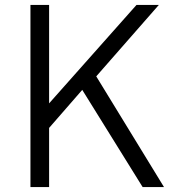

<svg xmlns="http://www.w3.org/2000/svg" viewBox="-20 -762 722 782"><path d="M372 -451 627 -742H536L180 -341V-742H104V0H180V-241L315 -396L561 0H648Z"/></svg>

Font: Cheyenne Sans Light
Style: Regular
Weight: 300
Designer: The Public Sans project authors (U.S. Web Design System), Libre Franklin designed by Pablo Impallari and Rodrigo Fuenzal
Foundry: The Cheyenne Sans Project Authors
Version: Version 2.007